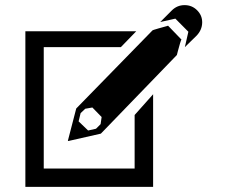

<svg xmlns="http://www.w3.org/2000/svg" viewBox="-20 -730 915 750"><path d="M150.9 -545.9V-71.8H505.9V-280.8L578.1 -361.8V0H79.1V-607.9H512.2L452.1 -545.9ZM750 -689.9Q770.5 -669.4 769.8 -641.1Q769 -612.8 748 -590.8L702.1 -545.9L715.8 -606L665 -657.2L606 -644L650.9 -689Q671.9 -710 700.9 -710Q730 -710 750 -689.9ZM575.2 -610.8Q575.2 -612.3 599.4 -619.1Q623.5 -626 634.8 -628.9L636.2 -629.9L689 -575.2Q687.5 -575.2 683.1 -560.1Q678.7 -544.9 674.8 -530.3L670.9 -515.1L374 -208L247.1 -179.2L245.1 -180.2L277.8 -306.2ZM377 -272.9 340.8 -310.1 313 -305.2 294.9 -288.1 287.1 -255.9 324.2 -220.2 355 -227.1 373 -245.1Z"/></svg>

Font: Modern Pictograms
Style: Normal
Weight: 400
Designer: John Caserta
Foundry: John Caserta
Version: 1.000